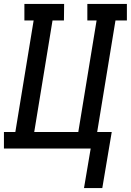

<svg xmlns="http://www.w3.org/2000/svg" viewBox="-28 -755 665 976"><path d="M492 201H399L433 0H-8V-84H50L143 -651H96V-735H298L297 -651H239L146 -84H370L463 -651H416V-735H617V-651H559L466 -84H540Z"/></svg>

Font: Iosevka Etoile Medium
Style: Italic
Weight: 500
Italic angle: -9°
Designer: Belleve Invis
Foundry: Belleve Invis
Version: Version 22.1.2; ttfautohint (v1.8.4)